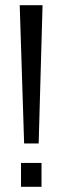

<svg xmlns="http://www.w3.org/2000/svg" viewBox="-20 -720 240 740"><path d="M73 -167 56 -700H144L129 -167ZM61 0V-92H140V0Z"/></svg>

Font: Pathway Gothic One
Style: Regular
Weight: 400
Version: Version 1.003; ttfautohint (v1.8.4.7-5d5b);gftools[0.9.26]